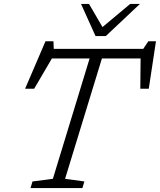

<svg xmlns="http://www.w3.org/2000/svg" viewBox="-20 -955 812 975"><path d="M408.5 -33.5 398.5 0H135L145 -33.5L248.5 -47L435 -658H243.5L153.5 -504.5H107.5L211 -745.5H251.5L253 -707H707.5L733.5 -745.5H772L735.5 -504.5H692.5L694 -658H497.5L310.5 -47ZM690.5 -935 517.5 -772H465L391.5 -935H432L500.5 -817.5L641 -935Z"/></svg>

Font: Newsreader Caption Light
Style: Italic
Weight: 300
Italic angle: -17°
Designer: Hugues Gentile
Foundry: Production Type
Version: Version 1.001